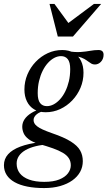

<svg xmlns="http://www.w3.org/2000/svg" viewBox="-73 -690 546 975"><path d="M409 -362.5Q398.5 -362.5 390.8 -367Q383 -371.5 374.5 -378Q366 -384.5 354.5 -391Q343 -397.5 325.8 -402Q308.5 -406.5 282.5 -406.5L271 -430Q309.5 -424 336.8 -426Q364 -428 385.2 -432Q406.5 -436 427 -436Q440 -436 446.5 -430Q453 -424 453 -412Q453 -400.5 449.2 -391.5Q445.5 -382.5 439.2 -376Q433 -369.5 425.2 -366Q417.5 -362.5 409 -362.5ZM165 -151Q182.5 -151 199.5 -160Q216.5 -169 231.8 -185.8Q247 -202.5 258.5 -225.8Q270 -249 276.8 -277.5Q283.5 -306 283.5 -339Q283.5 -374 271.2 -389.5Q259 -405 237 -405Q219.5 -405 202.5 -396Q185.5 -387 170.2 -370.2Q155 -353.5 143.5 -330.2Q132 -307 125.2 -278.5Q118.5 -250 118.5 -217Q118.5 -182 130.8 -166.5Q143 -151 165 -151ZM243 -436Q277.5 -436 301.5 -421.5Q325.5 -407 338.2 -381.2Q351 -355.5 351 -320.5Q351 -280.5 335.8 -244.2Q320.5 -208 293.8 -180Q267 -152 232.5 -136Q198 -120 159 -120Q124.5 -120 100.5 -134.5Q76.5 -149 63.8 -175Q51 -201 51 -235.5Q51 -275.5 66.2 -311.8Q81.5 -348 108.2 -376Q135 -404 169.5 -420Q204 -436 243 -436ZM151 265Q103.5 265 65.8 257.5Q28 250 1.5 235.2Q-25 220.5 -39 198.8Q-53 177 -53 149Q-53 117 -32 93.5Q-11 70 30.2 54.5Q71.5 39 133 31.5H175.5V43.5Q138.5 45 108.2 52.5Q78 60 56.2 72.5Q34.5 85 23 102.2Q11.5 119.5 11.5 140.5Q11.5 169 27.5 189.8Q43.5 210.5 74.8 222Q106 233.5 151.5 233.5Q198 233.5 227.8 221.5Q257.5 209.5 272 190.2Q286.5 171 286.5 149.5Q286.5 129 276.5 113.5Q266.5 98 246.2 86Q226 74 195.8 63.2Q165.5 52.5 125.5 41Q90.5 31 72 16.5Q53.5 2 46.8 -14.2Q40 -30.5 40 -46.5Q40 -67 51.8 -84.5Q63.5 -102 86 -116Q108.5 -130 139.5 -139L161.5 -128.5Q130 -123.5 113.8 -110Q97.5 -96.5 97.5 -80.5Q97.5 -72.5 101.2 -64.8Q105 -57 115 -49Q125 -41 144 -32.2Q163 -23.5 193 -13Q253 7.5 286.8 28.8Q320.5 50 334 74Q347.5 98 347.5 128.5Q347.5 158 333.8 183Q320 208 294.2 226.2Q268.5 244.5 232.2 254.8Q196 265 151 265ZM440.5 -670 297.5 -504.5H220.5L178.5 -670H203.5L278.5 -567.5H266.5L404 -670Z"/></svg>

Font: Newsreader Text
Style: Italic
Weight: 400
Italic angle: -17°
Designer: Hugues Gentile
Foundry: Production Type
Version: Version 1.001